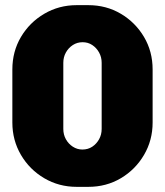

<svg xmlns="http://www.w3.org/2000/svg" viewBox="-20 -716 640 746"><path d="M278 10Q209 10 152 -23.5Q95 -57 61.5 -114Q28 -171 28 -240V-446Q28 -516 61.5 -572.5Q95 -629 152 -662.5Q209 -696 278 -696H323Q393 -696 449.5 -662.5Q506 -629 539.5 -572.5Q573 -516 573 -446V-240Q573 -171 539.5 -114Q506 -57 449.5 -23.5Q393 10 323 10ZM300 -135Q322 -135 338.5 -146Q355 -157 365 -175Q375 -193 375 -215V-472Q375 -494 365 -512Q355 -530 338.5 -541Q322 -552 301 -552Q280 -552 263 -541Q246 -530 236 -512Q226 -494 226 -472V-215Q226 -193 236 -175Q246 -157 263 -146Q280 -135 300 -135Z"/></svg>

Font: Chivo Mono Black
Style: Regular
Weight: 900
Designer: Hector Gatti
Foundry: Omnibus-Type
Version: Version 1.008